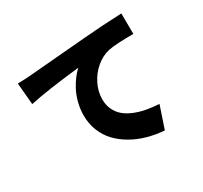

<svg xmlns="http://www.w3.org/2000/svg" viewBox="-155 -939 1267 1198"><g transform="rotate(-30 478.0 -340.0)"><path d="M65 -668Q136.4 -670.1 163 -672.9Q209.9 -677.2 349.1 -688.7Q488.3 -700.3 567.8 -707Q695.7 -718 843 -724.1L844.1 -576Q714.8 -576 663 -565Q612.2 -553.6 568.2 -516.5Q524.1 -479.4 498 -426.5Q471.9 -373.6 471.9 -318.9Q471.9 -278.4 487 -245.6Q502.1 -212.7 528.4 -190Q554.7 -167.3 592.5 -151.5Q630.3 -135.7 673.3 -127.3Q716.3 -119 767 -116.1L713.1 44Q649.1 39.1 591.3 22.7Q533.4 6.4 484 -22.2Q434.7 -50.8 398.4 -89Q362.2 -127.1 341.6 -178.4Q321 -229.8 321 -289.1Q321 -335.2 332.4 -379.8Q343.8 -424.4 362.2 -459.2Q380.7 -494 400.4 -520.1Q420.1 -546.2 441.1 -565Q203.8 -539.4 78.8 -512.1Z"/></g></svg>

Font: Karasuma Gothic
Style: Black
Weight: 900
Designer: Rasmus Andersson / Ryoko Nishizuka
Foundry: Genbu
Version: Version 1.00